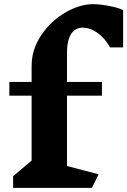

<svg xmlns="http://www.w3.org/2000/svg" viewBox="-20 -903 612 923"><path d="M572 -854V-675H509Q485 -719 449.5 -744.5Q414 -770 378 -770Q341 -770 321.5 -739Q302 -708 302 -649V-509H470V-443H302V-105L454 -65L422 0H43V-56L132 -131V-443H25V-509H132V-586Q132 -665 178 -733.5Q224 -802 293.5 -842.5Q363 -883 427 -883Q462 -883 507 -874Q552 -865 572 -854Z"/></svg>

Font: InknutAntiqua
Style: Bold
Weight: 700
Designer: Claus Eggers Srensen
Foundry: Claus Eggers Srensen
Version: Version 1.000; ttfautohint (v1.2) -l 7 -r 28 -G 50 -x 13 -D 